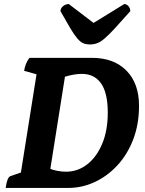

<svg xmlns="http://www.w3.org/2000/svg" viewBox="-20 -926 716 946"><path d="M8 0Q15 -52 31 -58L83 -76L160 -560L99 -577Q104 -613 125 -641H433Q541 -641 603 -578Q665 -515 665 -405Q665 -314 636.5 -239.5Q608 -165 558.5 -111.5Q509 -58 446.5 -29Q384 0 316 0ZM305 -80Q363 -80 409.5 -116Q456 -152 483.5 -217.5Q511 -283 511 -371Q511 -468 478 -515Q445 -562 383 -562Q364 -562 341.5 -558Q319 -554 300 -548L228 -94Q242 -88 263.5 -84Q285 -80 305 -80ZM423 -707Q404 -707 390 -713Q376 -719 361 -736.5Q346 -754 326.5 -786.5Q307 -819 278 -871Q278 -885 290.5 -895.5Q303 -906 319 -906L441 -813L592 -906Q604 -906 613 -895.5Q622 -885 622 -871Q576 -819 546 -786.5Q516 -754 495.5 -736.5Q475 -719 458.5 -713Q442 -707 423 -707Z"/></svg>

Font: Petrona ExtraBold
Style: Italic
Weight: 800
Italic angle: -9°
Designer: Ringo R. Seeber
Foundry: Ringo R. Seeber
Version: Version 2.001; ttfautohint (v1.8.3)